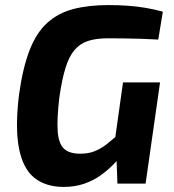

<svg xmlns="http://www.w3.org/2000/svg" viewBox="-20 -724 687 757"><path d="M408 -704Q446 -704 482.5 -701.5Q519 -699 554.5 -693Q590 -687 622 -678L604 -568Q570 -570 537 -571Q504 -572 472 -572.5Q440 -573 406 -573Q359 -573 327 -562.5Q295 -552 273.5 -526.5Q252 -501 238 -455.5Q224 -410 214 -340Q204 -255 207.5 -206.5Q211 -158 232 -138Q253 -118 296 -118Q330 -118 355 -128.5Q380 -139 402 -156.5Q424 -174 446 -193L468 -121Q450 -99 427 -75.5Q404 -52 375 -31.5Q346 -11 310 1Q274 13 231 13Q161 13 116 -22.5Q71 -58 55 -138.5Q39 -219 55 -351Q70 -458 97 -527Q124 -596 167 -634.5Q210 -673 269.5 -688.5Q329 -704 408 -704ZM611 -399 554 0H443L439 -108L428 -136L465 -399Z"/></svg>

Font: Exo 2
Style: Bold Italic
Weight: 700
Italic angle: -8°
Designer: Natanael Gama
Foundry: Natanael Gama
Version: Version 2.010